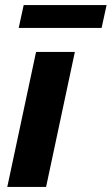

<svg xmlns="http://www.w3.org/2000/svg" viewBox="-20 -734 439 754"><path d="M161 0H8.6L121.6 -530H274ZM379 -624.2H53.4L73 -714.2H398.6Z"/></svg>

Font: Be Vietnam Pro Variable Thin
Style: Italic
Weight: 100
Italic angle: -12°
Designer: Lam Bao, Tony Le, Vietanh Nguyen
Foundry: Yellow Type Foundry
Version: Version 1.002